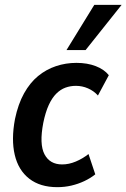

<svg xmlns="http://www.w3.org/2000/svg" viewBox="-20 -764 523 794"><path d="M217 10Q146 10 101 -25Q56 -60 41 -123.5Q26 -187 42 -272Q55 -334 79.5 -378Q104 -422 137.5 -449.5Q171 -477 211.5 -490.5Q252 -504 296 -504Q341 -504 376 -490.5Q411 -477 430 -453L385 -369Q368 -388 344 -398.5Q320 -409 294 -409Q271 -409 250.5 -401.5Q230 -394 212.5 -376.5Q195 -359 181.5 -329.5Q168 -300 159 -256Q142 -168 164 -126Q186 -84 237 -84Q265 -84 293.5 -96Q322 -108 346 -127L374 -43Q354 -27 328.5 -15Q303 -3 275 3.5Q247 10 217 10ZM255 -557 370 -744H483L334 -557Z"/></svg>

Font: Nunito Sans 10pt Condensed
Style: Bold Italic
Weight: 700
Width: 3
Italic angle: -9°
Designer: Vernon Adams
Foundry: Vernon Adams
Version: Version 3.101;gftools[0.9.27]